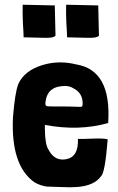

<svg xmlns="http://www.w3.org/2000/svg" viewBox="-20 -780 499 813"><path d="M212 -757 215 -629Q207 -618 162 -620L80 -622Q80 -636 77 -683Q75 -726 76 -760ZM396 -757 399 -629Q391 -618 346 -620L264 -622Q264 -636 261 -683Q259 -726 260 -760ZM170 -233Q171 -168 185 -147Q211 -96 261 -106Q313 -116 310 -192Q319 -191 372 -193Q419 -195 436 -190Q425 -49 408 -34Q379 7 304 12Q279 14 239 12L178 10Q150 6 126 -8Q25 -79 35 -284Q43 -385 57 -423Q82 -480 158 -504Q229 -526 304 -507Q453 -482 438 -259Q314 -224 170 -251ZM256 -416Q182 -416 173 -351Q169 -331 181 -330Q183 -329 267 -329Q286 -329 305 -328Q321 -327 324 -328Q330 -328 330 -341Q330 -387 291 -406Q275 -416 256 -416Z"/></svg>

Font: Londrina Solid
Style: Regular
Weight: 400
Designer: Marcelo Magalhaes
Foundry: Marcelo Magalh„es
Version: Version 1.001 2011